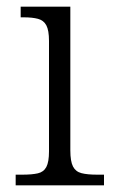

<svg xmlns="http://www.w3.org/2000/svg" viewBox="-20 -556 342 576"><path d="M27 0V-32H47Q76 -32 93.5 -36Q111 -40 119 -55Q127 -70 127 -102V-433Q127 -465 119 -480Q111 -495 94 -499.5Q77 -504 52 -504H42V-536H191V-105Q191 -72 199 -56.5Q207 -41 224.5 -36.5Q242 -32 272 -32H292V0Z"/></svg>

Font: Noto Serif Armenian Light
Style: Regular
Weight: 300
Version: Version 2.007